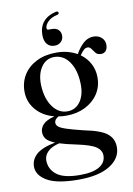

<svg xmlns="http://www.w3.org/2000/svg" viewBox="-100 -748 735 1061"><g transform="rotate(-10 267.0 -218.0)"><path d="M329 -14Q422.5 4.5 457.5 33Q492.5 61.5 492.5 109Q492.5 171 430.5 210.2Q368.5 249.5 254 249.5Q134 249.5 78.2 217.2Q22.5 185 22.5 136Q22.5 96.5 54.2 68Q86 39.5 160.5 25Q125.5 11 112.5 -5.2Q99.5 -21.5 99.5 -43.5Q99.5 -67 117.5 -86.5Q135.5 -106 182 -118.5Q118 -135 80.5 -179Q43 -223 43 -281.5Q43 -334.5 69 -375.5Q95 -416.5 142.2 -440Q189.5 -463.5 253.5 -463.5Q287.5 -463.5 316.5 -455.8Q345.5 -448 369 -434.5Q390 -471.5 414.8 -493.2Q439.5 -515 471 -515Q497.5 -515 515.5 -499Q533.5 -483 533.5 -458Q533.5 -437.5 523.8 -425.2Q514 -413 496 -413Q476.5 -413 466.5 -425.2Q456.5 -437.5 448.5 -449.5Q440.5 -461.5 428 -461.5Q416 -461.5 405.8 -451.8Q395.5 -442 384 -425Q417.5 -401 435.8 -365.8Q454 -330.5 454 -289.5Q454 -237 427.2 -196.8Q400.5 -156.5 354 -133.5Q307.5 -110.5 249 -110.5Q225.5 -110.5 204 -114Q180.5 -100.5 180.5 -82Q180.5 -70 191.5 -60.2Q202.5 -50.5 234.2 -40Q266 -29.5 329 -14ZM235.5 -441.5Q190.5 -440.5 163.8 -400.8Q137 -361 139.5 -299Q143 -224 176.5 -178Q210 -132 260.5 -133Q306 -134 332.5 -173Q359 -212 356 -276Q353 -351 320.2 -396.5Q287.5 -442 235.5 -441.5ZM95.5 113.5Q95.5 163 135.2 194.2Q175 225.5 265.5 225.5Q338.5 225.5 375 203.2Q411.5 181 411.5 141.5Q411.5 112.5 383.5 92.8Q355.5 73 274.5 56Q217.5 44.5 182.5 33Q139.5 43 117.5 64.5Q95.5 86 95.5 113.5ZM251 -596Q276.5 -596 289 -583Q301.5 -570 301.5 -550.5Q301.5 -529 287.2 -515.8Q273 -502.5 251.5 -502.5Q225.5 -502.5 210 -520.2Q194.5 -538 194.5 -572Q194.5 -617.5 219.2 -646.5Q244 -675.5 289 -685.5Q301.5 -688.5 304 -680Q306.5 -671 295.5 -668Q260 -660.5 241.8 -641.8Q223.5 -623 223.5 -606Q223.5 -596 233.5 -596Z"/></g></svg>

Font: Fraunces 72pt
Style: Regular
Weight: 400
Version: Version 1.000;[0bf87f6ff]